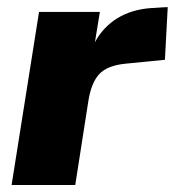

<svg xmlns="http://www.w3.org/2000/svg" viewBox="-20 -526 497 546"><path d="M13 0 91 -492H264L250 -406Q273 -449 313.5 -474Q354 -499 409 -503L457 -506L449 -356L338 -345Q285 -340 262 -315Q239 -290 231 -237L194 0Z"/></svg>

Font: Nunito Sans Black
Style: Italic
Weight: 900
Italic angle: -9°
Designer: Vernon Adams
Foundry: Vernon Adams
Version: Version 3.006; ttfautohint (v1.8.3)